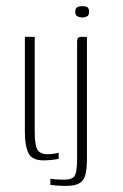

<svg xmlns="http://www.w3.org/2000/svg" viewBox="-20 -519 401 625"><path d="M121 3Q84 3 72.5 -21Q61 -45 61 -88V-399H93V-91Q93 -46 102 -31.5Q111 -17 135 -17Q142 -17 154.5 -18.5Q167 -20 171 -22V-2Q168 -1 160.5 0Q153 1 143 2Q133 3 121 3ZM196 86Q179 86 164.5 85Q150 84 144 83V63Q149 64 163.5 65Q178 66 188 66Q216 66 223.5 52.5Q231 39 231 -1V-381Q231 -387 232 -391.5Q233 -396 236.5 -397.5Q240 -399 247 -399H263V-3Q263 30 258 49.5Q253 69 238.5 77.5Q224 86 196 86ZM248 -462Q240 -462 232.5 -465.5Q225 -469 225 -480Q225 -492 231.5 -495.5Q238 -499 247 -499Q257 -499 263.5 -496Q270 -493 270 -480Q270 -469 263 -465.5Q256 -462 248 -462Z"/></svg>

Font: Genos ExtraLight
Style: Regular
Weight: 250
Designer: Robert E. Leuschke
Foundry: Robert E. Leuschke
Version: Version 1.010